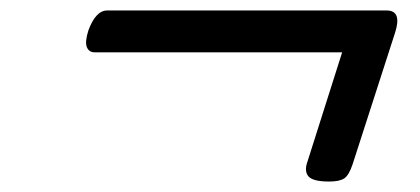

<svg xmlns="http://www.w3.org/2000/svg" viewBox="-20 -498 803 367"><path d="M609 -151Q578 -151 569.5 -161Q561 -171 568 -190L634 -398H161Q150 -398 146 -408Q142 -418 149 -440Q163 -478 185 -478H719Q749 -478 735 -435L654 -184Q647 -163 638 -157Q629 -151 609 -151Z"/></svg>

Font: Playwrite CO
Style: Regular
Weight: 400
Designer: Veronika Burian, José Scaglione
Foundry: TypeTogether
Version: Version 1.000